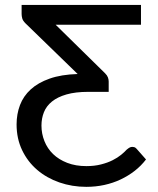

<svg xmlns="http://www.w3.org/2000/svg" viewBox="-20 -736 628 764"><path d="M561 -101.5Q541.5 -76 515.8 -56Q490 -36 459.8 -21.8Q429.5 -7.5 395 0Q360.5 7.5 323.5 7.5Q267 7.5 216.5 -10Q166 -27.5 128 -60Q90 -92.5 68 -138.5Q46 -184.5 46 -241Q46 -282 59.5 -317.8Q73 -353.5 102.2 -380.2Q131.5 -407 177.5 -423.2Q223.5 -439.5 289 -441.5L81 -643.5Q71 -653.5 68.5 -662.8Q66 -672 66 -680.5V-716.5H541V-637.5H201.5L398.5 -444Q406.5 -436 409.5 -427.8Q412.5 -419.5 412.5 -411.5V-370.5H331.5Q280 -370.5 244.5 -360.2Q209 -350 186.8 -332Q164.5 -314 154.8 -289.5Q145 -265 145 -236.5Q145 -204 156.8 -174.5Q168.5 -145 191.2 -123Q214 -101 247.5 -88Q281 -75 324 -75Q356 -75 382.2 -81.8Q408.5 -88.5 428.2 -98.5Q448 -108.5 462 -120Q476 -131.5 484 -140.5Q492.5 -147.5 497 -149.5Q501.5 -151.5 507 -151.5Q510 -151.5 514.2 -150.5Q518.5 -149.5 523.5 -144Z"/></svg>

Font: Lato 2
Style: Regular
Weight: 400
Designer: Lukasz Dziedzic with Adam Twardoch and Botio Nikoltchev
Foundry: tyPoland Lukasz Dziedzic
Version: Version 2.015; 2015-08-06; http://www.latofonts.com/